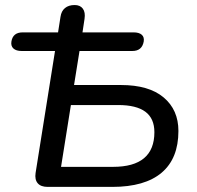

<svg xmlns="http://www.w3.org/2000/svg" viewBox="-20 -732 770 752"><path d="M119.4 -54.6 195.5 -532.3H64.5Q43.5 -532.3 32.7 -542Q21.9 -551.7 24.7 -569.3Q30.3 -605.2 69 -605.2H230.5L201.6 -568.3L216.9 -665.8Q220.1 -688.7 234.6 -700.5Q249 -712.3 272.2 -712.3Q294.1 -712.3 304.5 -698Q315 -683.8 311.1 -658.1L297.5 -568.3L283.3 -605.2H503.1Q524.5 -605.2 535.1 -596Q545.7 -586.8 542.9 -569.3Q536.1 -532.3 498.6 -532.3H291.4L270 -399H453.9Q563.1 -399 620.9 -350.4Q678.8 -301.8 678.8 -219Q678.8 -111.3 613.1 -55.6Q547.3 0 419.9 0H166.8Q140 0 127.8 -14.2Q115.5 -28.4 119.4 -54.6ZM584.7 -214.3Q584.7 -268 549.4 -294.3Q514.1 -320.6 442.9 -320.6H257.7L219.1 -78.5H422.7Q584.7 -78.5 584.7 -214.3Z"/></svg>

Font: SN Pro Thin
Style: Italic
Weight: 200
Italic angle: -9°
Designer: Tobias Whetton
Foundry: Supernotes
Version: Version 1.003;Glyphs 3.3 (3324)